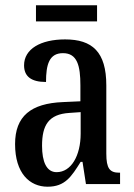

<svg xmlns="http://www.w3.org/2000/svg" viewBox="-20 -696 505 726"><path d="M116 -615H347V-676H116ZM160 10C226 10 250 -28 285 -84H292L305 0H434V-43H431C395 -43 382 -59 382 -115V-373C382 -500 329 -547 226 -547C134 -547 71 -511 71 -449C71 -407 98 -386 154 -386C154 -452 166 -495 218 -495C272 -495 284 -448 284 -373V-313L218 -310C97 -305 37 -257 37 -151C37 -41 92 10 160 10ZM194 -45C156 -45 139 -84 139 -145C139 -223 164 -264 242 -269L285 -272V-191C285 -107 249 -45 194 -45Z"/></svg>

Font: Noto Serif Bengali ExtraCondensed Medium
Style: Regular
Weight: 500
Width: 2
Designer: Juan Bruce, Universal Thirst, Indian Type Foundry and the Monotype Design Team.
Foundry: Monotype Imaging Inc.
Version: Version 2.003